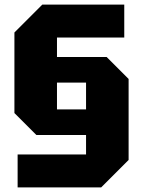

<svg xmlns="http://www.w3.org/2000/svg" viewBox="-20 -720 625 839"><path d="M57 99V-45H356V-130H139L43 -226V-578L165 -700H523V-556H229V-471H446L542 -375V-21L422 99ZM229 -242H356V-359H229Z"/></svg>

Font: Tektur SemiCondensed ExtraBold
Style: Regular
Weight: 800
Width: 4
Designer: Adam Jagosz
Foundry: Adam Jagosz
Version: Version 1.005;gftools[0.9.30]